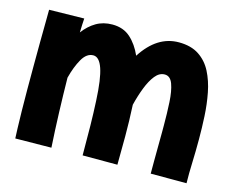

<svg xmlns="http://www.w3.org/2000/svg" viewBox="-91 -685 1097 896"><g transform="rotate(15 458.0 -237.5)"><path d="M48 78Q47 63 46 28.5Q45 -6 44 -54Q43 -102 43 -157.5Q43 -213 43 -269Q43 -331 43.5 -387Q44 -443 44.5 -484Q45 -525 45 -543L214 -546Q212 -518 211 -478Q237 -513 271 -533Q305 -553 349 -553Q402 -553 436.5 -522Q471 -491 493 -441Q565 -553 670 -553Q729 -553 767.5 -527.5Q806 -502 828 -459Q850 -416 860.5 -362Q871 -308 874 -251Q877 -194 877 -141Q877 -78 875 -26Q873 26 874 73H701Q701 49 701 12.5Q701 -24 701.5 -61.5Q702 -99 702 -126.5Q702 -154 702 -159Q702 -219 699 -272Q696 -325 684 -358Q672 -391 645 -391Q619 -391 599 -366Q579 -341 563.5 -301Q548 -261 537 -216Q539 -177 540 -138.5Q541 -100 541 -64Q541 -23 540.5 7.5Q540 38 540 73H372Q372 -8 371 -70Q370 -132 367 -190Q362 -294 345.5 -342.5Q329 -391 300 -391Q268 -391 246 -352.5Q224 -314 210 -259Q211 -179 214 -92Q217 -5 222 76Z"/></g></svg>

Font: KN Bobohei
Style: Bold
Weight: 700
Designer: Kingnam Type Foundry
Version: Version 1.710;March 18, 2023